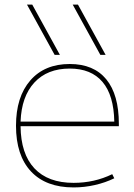

<svg xmlns="http://www.w3.org/2000/svg" viewBox="-20 -810 588 840"><path d="M50 -260Q50 -386 112.5 -458Q175 -530 285 -530Q390 -530 445 -463Q500 -396 500 -268V-258H70Q71 -137 130.5 -73.5Q190 -10 302 -10Q393 -10 471 -48L480 -30Q441 -11 395 -0.5Q349 10 302 10Q181 10 115.5 -60Q50 -130 50 -260ZM480 -278Q478 -393 428.5 -451.5Q379 -510 285 -510Q187 -510 130.5 -449Q74 -388 70 -278ZM98 -790H121L242 -570H219ZM321 -790 442 -570H419L298 -790Z"/></svg>

Font: Enso Thin
Style: Regular
Weight: 100
Designer: Coji Morishita
Foundry: UNDERFOREST DESIGN
Version: Version 1.000